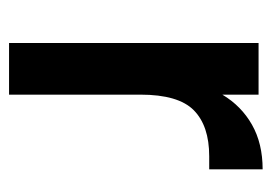

<svg xmlns="http://www.w3.org/2000/svg" viewBox="-108 -492 600 424"><g transform="rotate(90 192.0 -280.0)"><path d="M189 -471Q214 -513 255.5 -536.5Q297 -560 354 -560V-442H325Q258 -442 223.5 -408Q189 -374 189 -290V0H75V-551H189Z"/></g></svg>

Font: A Bank Premium Med
Style: Regular
Weight: 500
Designer: Ninad Kale (Devanagari), Jonny Pinhorn (Latin), Htun Naung (Myanmar)
Foundry: Indian Type Foundry
Version: 4.004